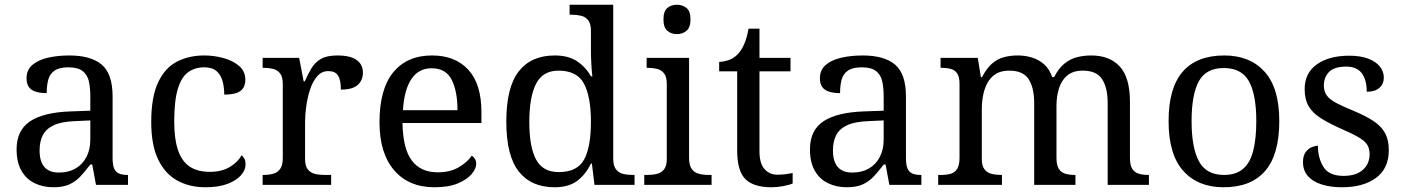

<svg xmlns="http://www.w3.org/2000/svg" viewBox="-20 -780 5923 810"><path d="M205 10Q161 10 125.5 -7.5Q90 -25 70 -60.5Q50 -96 50 -150Q50 -230 106.5 -268Q163 -306 278 -310L361 -313V-373Q361 -409 355 -436.5Q349 -464 329 -480Q309 -496 268 -496Q230 -496 210 -482Q190 -468 183.5 -443.5Q177 -419 177 -387Q135 -387 113.5 -401.5Q92 -416 92 -450Q92 -485 116.5 -506Q141 -527 182 -536.5Q223 -546 272 -546Q364 -546 409.5 -507Q455 -468 455 -373V-114Q455 -86 461 -70.5Q467 -55 481 -48.5Q495 -42 517 -42H520V0H385L369 -86H361Q340 -58 320 -36.5Q300 -15 273.5 -2.5Q247 10 205 10ZM228 -52Q269 -52 298.5 -69Q328 -86 344.5 -117.5Q361 -149 361 -191V-272L297 -269Q240 -267 207.5 -252Q175 -237 161 -210.5Q147 -184 147 -145Q147 -114 156 -93.5Q165 -73 183 -62.5Q201 -52 228 -52Z M846 10Q780 10 728.5 -18Q677 -46 647.5 -106.5Q618 -167 618 -265Q618 -372 647.5 -433.5Q677 -495 727.5 -520.5Q778 -546 841 -546Q883 -546 923 -535Q963 -524 989 -501.5Q1015 -479 1015 -444Q1015 -421 1005 -407Q995 -393 975.5 -387Q956 -381 926 -381Q926 -413 918.5 -439Q911 -465 893 -480.5Q875 -496 841 -496Q803 -496 774.5 -476Q746 -456 730.5 -406Q715 -356 715 -266Q715 -195 730.5 -148Q746 -101 779 -78Q812 -55 866 -55Q913 -55 947.5 -74.5Q982 -94 999 -125Q1007 -119 1011.5 -109.5Q1016 -100 1016 -86Q1016 -63 997 -41Q978 -19 940.5 -4.5Q903 10 846 10Z M1088 0V-42H1091Q1114 -42 1132.5 -47Q1151 -52 1162 -67.5Q1173 -83 1173 -114V-426Q1173 -456 1161.5 -470.5Q1150 -485 1131.5 -489.5Q1113 -494 1091 -494H1088V-536H1242L1261 -437H1266Q1279 -467 1294 -492Q1309 -517 1334 -531.5Q1359 -546 1403 -546Q1458 -546 1484.5 -527Q1511 -508 1511 -473Q1511 -442 1489.5 -422Q1468 -402 1418 -402Q1418 -443 1406 -461.5Q1394 -480 1365 -480Q1337 -480 1318 -458Q1299 -436 1288 -402Q1277 -368 1272 -331.5Q1267 -295 1267 -266V-109Q1267 -80 1278.5 -65.5Q1290 -51 1308.5 -46.5Q1327 -42 1349 -42H1377V0Z M1813 10Q1704 10 1642.5 -62Q1581 -134 1581 -264Q1581 -404 1639 -475Q1697 -546 1803 -546Q1900 -546 1955.5 -486Q2011 -426 2011 -307V-261H1678Q1680 -152 1717.5 -102.5Q1755 -53 1827 -53Q1879 -53 1915.5 -74.5Q1952 -96 1970 -123Q1977 -120 1983 -111Q1989 -102 1989 -89Q1989 -69 1970 -46Q1951 -23 1912 -6.5Q1873 10 1813 10ZM1910 -315Q1910 -395 1885.5 -443.5Q1861 -492 1801 -492Q1746 -492 1715.5 -446.5Q1685 -401 1680 -315Z M2320 10Q2221 10 2168.5 -56.5Q2116 -123 2116 -267Q2116 -412 2168.5 -479Q2221 -546 2320 -546Q2378 -546 2414.5 -521.5Q2451 -497 2473 -458H2479Q2476 -483 2474.5 -513.5Q2473 -544 2473 -568V-650Q2473 -680 2461.5 -694.5Q2450 -709 2431.5 -713.5Q2413 -718 2391 -718H2383V-760H2567V-110Q2567 -81 2578.5 -66Q2590 -51 2608.5 -46.5Q2627 -42 2649 -42H2657V0H2488L2477 -90H2473Q2451 -44 2415 -17Q2379 10 2320 10ZM2337 -54Q2415 -54 2444 -106.5Q2473 -159 2473 -267Q2473 -371 2444 -426.5Q2415 -482 2336 -482Q2270 -482 2241.5 -426.5Q2213 -371 2213 -266Q2213 -160 2241.5 -107Q2270 -54 2337 -54Z M2698 0V-42H2711Q2733 -42 2751.5 -46.5Q2770 -51 2781.5 -65.5Q2793 -80 2793 -109V-426Q2793 -456 2781.5 -470.5Q2770 -485 2751.5 -489.5Q2733 -494 2711 -494H2708V-536H2887V-114Q2887 -83 2898 -67.5Q2909 -52 2928 -47Q2947 -42 2969 -42H2982V0ZM2836 -636Q2812 -636 2795.5 -650Q2779 -664 2779 -698Q2779 -733 2795.5 -746.5Q2812 -760 2836 -760Q2859 -760 2876 -746.5Q2893 -733 2893 -698Q2893 -664 2876 -650Q2859 -636 2836 -636Z M3235 10Q3159 10 3124.5 -24.5Q3090 -59 3090 -145V-479H3014V-519Q3032 -519 3054 -526.5Q3076 -534 3092 -551Q3109 -569 3120 -595Q3131 -621 3138 -659H3184V-536H3315V-479H3184V-142Q3184 -91 3205 -67Q3226 -43 3260 -43Q3278 -43 3293 -45Q3308 -47 3324 -50V-6Q3311 0 3285 5Q3259 10 3235 10Z M3552 10Q3508 10 3472.5 -7.5Q3437 -25 3417 -60.5Q3397 -96 3397 -150Q3397 -230 3453.5 -268Q3510 -306 3625 -310L3708 -313V-373Q3708 -409 3702 -436.5Q3696 -464 3676 -480Q3656 -496 3615 -496Q3577 -496 3557 -482Q3537 -468 3530.5 -443.5Q3524 -419 3524 -387Q3482 -387 3460.5 -401.5Q3439 -416 3439 -450Q3439 -485 3463.5 -506Q3488 -527 3529 -536.5Q3570 -546 3619 -546Q3711 -546 3756.5 -507Q3802 -468 3802 -373V-114Q3802 -86 3808 -70.5Q3814 -55 3828 -48.5Q3842 -42 3864 -42H3867V0H3732L3716 -86H3708Q3687 -58 3667 -36.5Q3647 -15 3620.5 -2.5Q3594 10 3552 10ZM3575 -52Q3616 -52 3645.5 -69Q3675 -86 3691.5 -117.5Q3708 -149 3708 -191V-272L3644 -269Q3587 -267 3554.5 -252Q3522 -237 3508 -210.5Q3494 -184 3494 -145Q3494 -114 3503 -93.5Q3512 -73 3530 -62.5Q3548 -52 3575 -52Z M3938 0V-42H3951Q3974 -42 3991 -47Q4008 -52 4018 -67.5Q4028 -83 4028 -114V-426Q4028 -456 4018 -470.5Q4008 -485 3990.5 -489.5Q3973 -494 3951 -494H3948V-536H4105L4118 -455H4123Q4143 -493 4166 -512.5Q4189 -532 4216 -539Q4243 -546 4274 -546Q4306 -546 4334.5 -537Q4363 -528 4385 -508.5Q4407 -489 4419 -455H4427Q4447 -493 4471.5 -512.5Q4496 -532 4524.5 -539Q4553 -546 4584 -546Q4661 -546 4704 -499.5Q4747 -453 4747 -350V-114Q4747 -83 4757 -67.5Q4767 -52 4784.5 -47Q4802 -42 4824 -42H4827V0H4653V-345Q4653 -410 4629.5 -446Q4606 -482 4548 -482Q4507 -482 4482.5 -461.5Q4458 -441 4447.5 -407Q4437 -373 4437 -333V-114Q4437 -83 4447 -67.5Q4457 -52 4474.5 -47Q4492 -42 4514 -42H4517V0H4343V-345Q4343 -410 4319.5 -446Q4296 -482 4238 -482Q4195 -482 4169.5 -459.5Q4144 -437 4133 -400Q4122 -363 4122 -320V-109Q4122 -80 4133.5 -65.5Q4145 -51 4163.5 -46.5Q4182 -42 4204 -42H4207V0Z M5142 10Q5034 10 4972 -59Q4910 -128 4910 -269Q4910 -409 4969.5 -477.5Q5029 -546 5145 -546Q5253 -546 5315 -477.5Q5377 -409 5377 -269Q5377 -128 5317.5 -59Q5258 10 5142 10ZM5144 -42Q5194 -42 5224 -67.5Q5254 -93 5267 -144Q5280 -195 5280 -269Q5280 -381 5249 -437Q5218 -493 5143 -493Q5068 -493 5037.5 -437Q5007 -381 5007 -269Q5007 -157 5038 -99.5Q5069 -42 5144 -42Z M5642 10Q5592 10 5555 -2Q5518 -14 5497.5 -37.5Q5477 -61 5477 -96Q5477 -123 5488 -138Q5499 -153 5513.5 -159Q5528 -165 5540 -165Q5540 -113 5563.5 -75.5Q5587 -38 5648 -38Q5701 -38 5729.5 -63.5Q5758 -89 5758 -129Q5758 -154 5747.5 -170Q5737 -186 5710.5 -201.5Q5684 -217 5635 -238Q5584 -261 5550.5 -282.5Q5517 -304 5500.5 -332.5Q5484 -361 5484 -404Q5484 -472 5535.5 -508.5Q5587 -545 5672 -545Q5720 -545 5752.5 -532.5Q5785 -520 5801.5 -499Q5818 -478 5818 -453Q5818 -426 5799.5 -409.5Q5781 -393 5746 -393Q5746 -443 5725 -471Q5704 -499 5660 -499Q5609 -499 5587 -476.5Q5565 -454 5565 -419Q5565 -394 5577.5 -377Q5590 -360 5617.5 -345.5Q5645 -331 5689 -313Q5742 -291 5775 -269Q5808 -247 5823.5 -218Q5839 -189 5839 -147Q5839 -69 5785 -29.5Q5731 10 5642 10Z"/></svg>

Font: Noto Serif Kannada
Style: Regular
Weight: 400
Designer: Universal Thirst, Indian Type Foundry and the Monotype Design Team
Foundry: Monotype Imaging Inc.
Version: Version 2.003